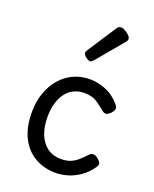

<svg xmlns="http://www.w3.org/2000/svg" viewBox="-157 -928 832 1035"><g transform="rotate(20 259.5 -410.0)"><path d="M291 19Q224 19 171.5 -11Q119 -41 89 -100Q59 -159 59 -245Q59 -305 76.5 -355.5Q94 -406 125.5 -442.5Q157 -479 200 -499Q243 -519 295 -519Q339 -519 385.5 -500.5Q432 -482 469 -438Q480 -424 477.5 -413Q475 -402 464 -390Q451 -377 439.5 -374Q428 -371 416 -381Q389 -404 362 -421.5Q335 -439 291 -439Q258 -439 231 -426Q204 -413 185.5 -388Q167 -363 157 -328.5Q147 -294 147 -250Q147 -192 164.5 -149.5Q182 -107 214.5 -84Q247 -61 292 -61Q323 -61 345.5 -70Q368 -79 387 -95.5Q406 -112 427 -135Q438 -146 450 -145Q462 -144 476 -133Q490 -122 494 -111.5Q498 -101 489 -88Q462 -49 428.5 -25.5Q395 -2 359.5 8.5Q324 19 291 19ZM260 -610Q249 -610 234 -622Q219 -634 219 -644Q219 -647 220 -650Q221 -653 225 -660L332 -824Q337 -832 342.5 -835.5Q348 -839 356 -839Q366 -839 379.5 -831.5Q393 -824 403.5 -813.5Q414 -803 414 -794Q414 -787 411.5 -782.5Q409 -778 402 -770L279 -623Q267 -610 260 -610Z"/></g></svg>

Font: Playwrite PL
Style: Regular
Weight: 400
Designer: Veronika Burian, José Scaglione
Foundry: TypeTogether
Version: Version 1.002